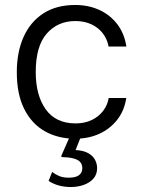

<svg xmlns="http://www.w3.org/2000/svg" viewBox="-20 -547 580 771"><path d="M282 -527Q335.5 -527 379 -507Q422.5 -487 451 -449.8Q479.5 -412.5 487.5 -360H416Q411 -389 393.5 -412.2Q376 -435.5 347.8 -449Q319.5 -462.5 282.5 -462.5Q212 -462.5 167.8 -412.2Q123.5 -362 123.5 -257.5Q123.5 -164 163.8 -107.8Q204 -51.5 283.5 -51.5Q320.5 -51.5 348.8 -65.2Q377 -79 394.5 -102.2Q412 -125.5 416.5 -153.5H487Q479.5 -102.5 450.5 -65.8Q421.5 -29 378.2 -9.5Q335 10 282 10Q213 10 160 -20Q107 -50 77.2 -109.5Q47.5 -169 47.5 -257Q47.5 -337.5 74.5 -398.2Q101.5 -459 153.8 -493Q206 -527 282 -527ZM370 128Q370 153 355.5 169.8Q341 186.5 317 195.2Q293 204 264.5 204Q239 204 216.8 198Q194.5 192 175 179.5L189.5 143.5Q201.5 153 217.5 159.8Q233.5 166.5 255.5 166.5Q284 166.5 297.2 156.5Q310.5 146.5 310.5 128.5Q310.5 106.5 292 95.8Q273.5 85 232 84Q227.5 84 226.5 82.5Q225.5 81 226.5 78L263 -5H307.5L283.5 55.5Q316.5 57.5 335.2 68.5Q354 79.5 362 95.5Q370 111.5 370 128Z"/></svg>

Font: Public Sans Thin Light
Style: Regular
Weight: 300
Version: Version 1.007